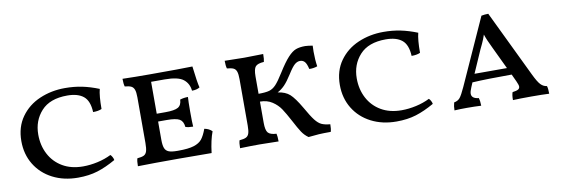

<svg xmlns="http://www.w3.org/2000/svg" viewBox="-44 -795 3187 1090"><g transform="rotate(-10 1549.0 -250.0)"><path d="M535 -354Q516 -345 485 -345Q482 -410 449.5 -436.5Q417 -463 356 -463Q256 -463 206 -408Q156 -353 156 -273Q156 -210 182.5 -159.5Q209 -109 258.5 -80Q308 -51 376 -51Q417 -51 460 -60.5Q503 -70 539 -88Q545 -83 550 -73.5Q555 -64 556 -56Q500 -24 450 -8.5Q400 7 337 7Q255 7 191 -26Q127 -59 91 -118Q55 -177 55 -253Q55 -334 96 -391.5Q137 -449 204.5 -478Q272 -507 350 -507Q403 -507 449 -497.5Q495 -488 545 -468Q535 -430 535 -354Z M1134 -120Q1116 -73 1107 1L914 0Q770 0 682 2Q682 -29 687 -43Q712 -45 724.5 -51Q737 -57 742 -73Q747 -89 747 -121V-384Q747 -413 741.5 -428Q736 -443 723.5 -449Q711 -455 687 -457Q682 -472 682 -502Q754 -500 839 -500Q1023 -500 1085 -502Q1096 -408 1104 -378Q1087 -367 1059 -367Q1055 -409 1024.5 -433Q994 -457 917 -457H839V-273H889Q942 -273 962.5 -285Q983 -297 984 -329Q1006 -336 1030 -336Q1028 -311 1028 -252Q1028 -188 1030 -165Q1003 -165 986 -171Q983 -204 962.5 -216Q942 -228 889 -228H839V-123Q839 -91 845.5 -74.5Q852 -58 868.5 -51.5Q885 -45 918 -45H924Q982 -45 1013.5 -55Q1045 -65 1060.5 -84.5Q1076 -104 1090 -142Q1117 -137 1134 -120Z M1799 -43Q1799 -15 1794 0Q1751 0 1725.5 1.5Q1700 3 1665 7Q1643 -8 1627.5 -31.5Q1612 -55 1589 -99Q1564 -146 1546 -173Q1528 -200 1498.5 -219.5Q1469 -239 1428 -239V-117Q1428 -74 1440.5 -59.5Q1453 -45 1489 -43Q1493 -28 1493 2Q1425 0 1383 0Q1333 0 1271 2Q1271 -29 1276 -43Q1301 -45 1313.5 -51Q1326 -57 1331 -72Q1336 -87 1336 -117V-384Q1336 -413 1331 -428Q1326 -443 1313.5 -449Q1301 -455 1276 -457Q1271 -472 1271 -502Q1335 -500 1383 -500Q1423 -500 1493 -502Q1493 -471 1489 -457Q1453 -455 1440.5 -441Q1428 -427 1428 -384V-284Q1469 -284 1490 -290Q1511 -296 1529 -315Q1547 -334 1575 -379Q1610 -435 1635 -462Q1660 -489 1681.5 -497Q1703 -505 1735 -505Q1742 -505 1754 -503.5Q1766 -502 1778 -500Q1777 -489 1777 -465Q1777 -418 1783 -380Q1773 -376 1759 -374Q1745 -372 1736 -373Q1729 -404 1718.5 -415.5Q1708 -427 1692 -427Q1676 -427 1661 -414.5Q1646 -402 1621 -362Q1597 -324 1577.5 -304Q1558 -284 1536 -273Q1580 -267 1605 -244.5Q1630 -222 1665 -162Q1695 -109 1713 -86Q1731 -63 1749 -54.5Q1767 -46 1799 -43Z M2371 -354Q2352 -345 2321 -345Q2318 -410 2285.5 -436.5Q2253 -463 2192 -463Q2092 -463 2042 -408Q1992 -353 1992 -273Q1992 -210 2018.5 -159.5Q2045 -109 2094.5 -80Q2144 -51 2212 -51Q2253 -51 2296 -60.5Q2339 -70 2375 -88Q2381 -83 2386 -73.5Q2391 -64 2392 -56Q2336 -24 2286 -8.5Q2236 7 2173 7Q2091 7 2027 -26Q1963 -59 1927 -118Q1891 -177 1891 -253Q1891 -334 1932 -391.5Q1973 -449 2040.5 -478Q2108 -507 2186 -507Q2239 -507 2285 -497.5Q2331 -488 2381 -468Q2371 -430 2371 -354Z M3053 2Q3013 0 2950 0Q2884 0 2844 2Q2844 -29 2850 -43Q2873 -46 2882.5 -51.5Q2892 -57 2892 -68Q2892 -77 2882 -99L2862 -142Q2718 -142 2635 -137L2624 -111Q2614 -88 2614 -75Q2614 -47 2655 -43Q2661 -25 2661 2Q2623 0 2578 0Q2539 0 2507 2Q2507 -22 2513 -43Q2535 -47 2547 -61.5Q2559 -76 2579 -120L2751 -501Q2770 -505 2791 -505L2975 -123Q2997 -77 3012.5 -61Q3028 -45 3048 -43Q3053 -28 3053 2ZM2842 -183 2782 -309Q2756 -362 2746 -393Q2738 -368 2726.5 -343.5Q2715 -319 2712 -313L2655 -183Z"/></g></svg>

Font: Vollkorn SC
Style: Regular
Weight: 400
Designer: Friedrich Althausen
Foundry: Friedrich Althausen
Version: Version 4.015